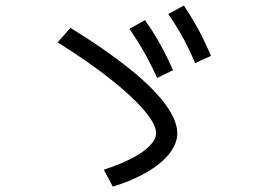

<svg xmlns="http://www.w3.org/2000/svg" viewBox="-20 -743 978 707"><path d="M554.7 -252.9Q554.7 -285.2 510.3 -337.4Q465.8 -389.6 383.8 -454.1Q301.8 -518.6 192.4 -586.9L239.3 -640.6Q366.2 -562.5 454.6 -491.7Q543 -420.9 587.9 -360.4Q632.8 -299.8 632.8 -252Q632.8 -214.8 604 -177.7Q575.2 -140.6 521.5 -109.4Q467.8 -78.1 395.5 -55.7L362.3 -118.2Q422.9 -137.7 465.8 -160.2Q508.8 -182.6 531.7 -206.5Q554.7 -230.5 554.7 -252.9ZM457 -636.7 513.7 -668.9Q544.9 -625 569.3 -581.1Q593.8 -537.1 617.2 -484.4L558.6 -456.1Q537.1 -503.9 512.7 -547.4Q488.3 -590.8 457 -636.7ZM599.6 -691.4 657.2 -722.7Q689.5 -673.8 712.9 -629.9Q736.3 -585.9 756.8 -537.1L698.2 -510.7Q677.7 -560.5 653.8 -604Q629.9 -647.5 599.6 -691.4Z"/></svg>

Font: WEMIX Pretendard Variable
Style: Regular
Weight: 400
Designer: Base glyphs from Inter by Rasmus Andersson; Hangeul glyphs from Noto Sans CJK(Source Han Sans) by Jang Soo-young and Kan
Foundry: Kil Hyung-jin
Version: Version 1.000;Glyphs 3.2 (3208)